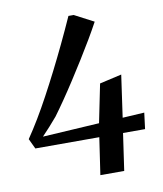

<svg xmlns="http://www.w3.org/2000/svg" viewBox="-84 -816 749 884"><g transform="rotate(-10 291.0 -374.0)"><path d="M313.5 0 339 -173H40L17.5 -220.5Q43.5 -258.5 71 -304.2Q98.5 -350 126.2 -401.5Q154 -453 182.5 -509.2Q211 -565.5 239.5 -625.2Q268 -685 296 -747.5H320.5L410.5 -700.5Q392 -666 367.5 -624.5Q343 -583 315.2 -538.5Q287.5 -494 259.5 -450.8Q231.5 -407.5 205 -369Q178.5 -330.5 157 -301.5Q139 -280 120.8 -260Q102.5 -240 84 -220.5L349 -236.5L385.5 -416L488.5 -439.5L460.5 -242.5L562.5 -248.5L553 -173H450L425 0Z"/></g></svg>

Font: Merriweather 72pt Medium
Style: Italic
Weight: 500
Italic angle: -7.8°
Version: Version 2.101